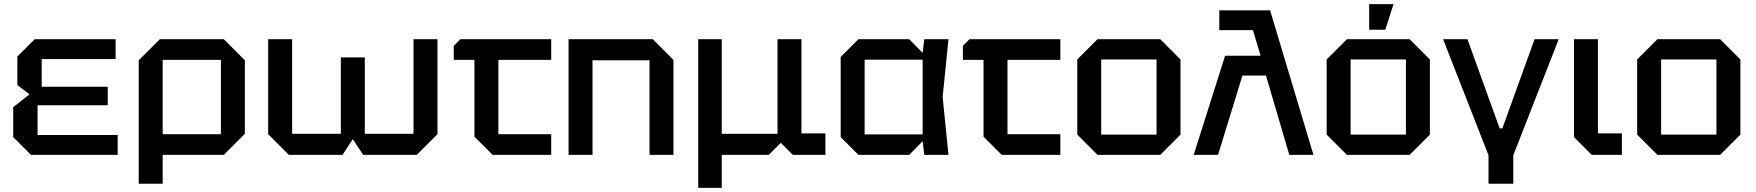

<svg xmlns="http://www.w3.org/2000/svg" viewBox="-20 -750 8504 930"><path d="M130 0 44 -86V-231L123 -293L64 -338V-476L148 -560H540V-464H182V-330H502V-240H162V-96H550V0Z M652 140V-458L754 -560H1064L1166 -458V-102L1064 0H768V140ZM1050 -460H768V-100H1050Z M1747 -472V-102H1983V-560H2099V-100L1999 0H1739L1689 -76L1639 0H1379L1279 -100V-560H1395V-102H1631V-472Z M2278 -88V-460H2178V-528L2210 -560H2650V-460H2394V-100H2650V0H2366Z M2734 0V-560H3142L3242 -460V0H3126V-458H2850V0Z M3362 160V-560H3476V-102H3746V-560H3862V-104H3978V0H3820L3762 -58L3704 0H3476V160Z M4138 0 4052 -86V-474L4138 -560H4384L4449 -494L4457 -560H4574L4546 -280L4574 0H4457L4449 -66L4384 0ZM4168 -99H4449V-461H4168Z M4744 -88V-460H4644V-528L4676 -560H5116V-460H4860V-100H5116V0H4832Z M5198 -98V-462L5296 -560H5600L5698 -462V-98L5600 0H5296ZM5314 -98H5582V-462H5314Z M5886 -700H6132L6342 0H6225L6112 -384H5998L5880 0H5762L5914 -480H6086L6049 -604H5886Z M6406 -98V-462L6504 -560H6808L6906 -462V-98L6808 0H6504ZM6522 -98H6790V-462H6522ZM6612 -606V-730H6730L6690 -606Z M7190 2 6970 -560H7088L7244 -128H7257L7413 -560H7530L7310 2V140H7190Z M7604 -560H7720V-104H7836V0H7690L7604 -86Z M7910 -98V-462L8008 -560H8312L8410 -462V-98L8312 0H8008ZM8026 -98H8294V-462H8026Z"/></svg>

Font: Tektur Medium
Style: Regular
Weight: 500
Designer: Adam Jagosz
Foundry: Adam Jagosz
Version: Version 1.005;gftools[0.9.30]